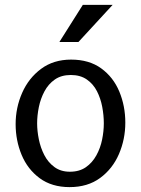

<svg xmlns="http://www.w3.org/2000/svg" viewBox="-20 -753 577 786"><path d="M265 13Q192 13 142.5 -23.5Q93 -60 68.5 -119Q44 -178 44 -245Q44 -312 70.5 -372.5Q97 -433 148 -471Q199 -509 271 -509Q345 -509 394.5 -473Q444 -437 468.5 -378Q493 -319 493 -251Q493 -183 467 -122.5Q441 -62 390 -24.5Q339 13 265 13ZM266 -50Q305 -50 331.5 -68.5Q358 -87 374.5 -117Q391 -147 398 -181.5Q405 -216 405 -248Q405 -281 398.5 -315.5Q392 -350 377 -379.5Q362 -409 335.5 -427.5Q309 -446 270 -446Q231 -446 204.5 -427.5Q178 -409 162 -379Q146 -349 139 -314.5Q132 -280 132 -248Q132 -217 139 -182.5Q146 -148 161.5 -118Q177 -88 203 -69Q229 -50 266 -50ZM319 -733H441L301 -581H223Z"/></svg>

Font: Rosario Light
Style: Regular
Weight: 300
Designer: Hector Gatti
Foundry: Omnibus Type
Version: Version 1.101; ttfautohint (v1.8.1.43-b0c9)